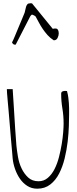

<svg xmlns="http://www.w3.org/2000/svg" viewBox="-20 -1139 465 1160"><path d="M56.6 -180.7Q55.7 -196.3 52.7 -227.1Q49.8 -257.8 46.4 -296.9Q43 -335.9 39.6 -378.9Q36.1 -421.9 32.7 -460.9Q29.3 -500 26.4 -531.2Q23.4 -562.5 22.5 -577.1Q22.5 -579.1 22 -588.4Q21.5 -597.7 21.5 -600.6H56.6Q57.6 -587.9 59.1 -561Q60.5 -534.2 63 -501Q65.4 -467.8 67.4 -430.2Q69.3 -392.6 71.8 -359.4Q74.2 -326.2 76.2 -299.3Q78.1 -272.5 79.1 -259.8Q82 -230.5 88.4 -192.4Q94.7 -154.3 110.4 -121.6Q126 -88.9 150.4 -66.4Q174.8 -43.9 212.9 -43.9Q245.1 -43.9 269 -64.5Q293 -85 309.6 -117.7Q326.2 -150.4 336.4 -190.4Q346.7 -230.5 353 -269Q359.4 -307.6 361.8 -340.3Q364.3 -373 364.3 -391.6Q364.3 -440.4 356.9 -483.9Q349.6 -527.3 349.6 -572.3Q349.6 -583 356.9 -586.4Q364.3 -589.8 373 -589.8Q375 -589.8 378.9 -589.4Q382.8 -588.9 384.8 -588.9Q390.6 -567.4 392.6 -550.3Q394.5 -533.2 396 -517.6Q397.5 -502 397.5 -485.4V-449.2Q397.5 -420.9 396 -376.5Q394.5 -332 388.7 -282.2Q382.8 -232.4 370.6 -182.1Q358.4 -131.8 337.4 -90.8Q316.4 -49.8 283.7 -24.4Q251 1 205.1 1Q170.9 1 144.5 -16.1Q118.2 -33.2 100.1 -59.6Q82 -85.9 70.8 -118.2Q59.6 -150.4 56.6 -180.7ZM52.7 -882.8Q59.6 -895.5 69.8 -920.4Q80.1 -945.3 91.3 -972.2Q102.5 -999 112.8 -1023.4Q123 -1047.9 128.9 -1062.5Q131.8 -1071.3 133.3 -1081.1Q134.8 -1090.8 137.7 -1099.1Q140.6 -1107.4 145.5 -1113.3Q150.4 -1119.1 163.1 -1119.1H168.9Q172.9 -1119.1 173.8 -1118.2L298.8 -964.8Q322.3 -970.7 328.6 -960.9Q335 -951.2 335 -937.5Q335 -924.8 328.1 -910.2Q321.3 -895.5 304.7 -895.5Q283.2 -909.2 267.1 -927.2Q251 -945.3 237.8 -964.8Q224.6 -984.4 214.4 -1003.9Q204.1 -1023.4 195.3 -1039.1Q193.4 -1042 184.6 -1046.4Q175.8 -1050.8 173.8 -1050.8Q171.9 -1050.8 167.5 -1046.4Q163.1 -1042 162.1 -1039.1L75.2 -870.1Q75.2 -869.1 73.2 -869.1H70.3Q58.6 -869.1 52.7 -882.8Z"/></svg>

Font: Waiting for the Sunrise
Style: Regular
Weight: 300
Version: Version 1.001 2001